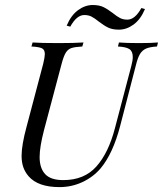

<svg xmlns="http://www.w3.org/2000/svg" viewBox="-20 -742 656 773"><path d="M514.5 -512.9Q514.5 -535.5 500.8 -544.4Q487.1 -553.2 454.8 -554.8L458.9 -571Q487.1 -568.5 540.3 -568.5Q587.9 -568.5 616.1 -571L612.1 -554.8Q583.9 -553.2 568.1 -546.4Q552.4 -539.5 543.1 -523.8Q533.9 -508.1 526.6 -477.4L463.7 -234.7Q434.7 -123.4 384.7 -63.7Q354.8 -29 311.7 -8.9Q268.5 11.3 219.4 11.3Q133.1 11.3 95.2 -32.3Q80.6 -49.2 73.8 -69Q66.9 -88.7 66.9 -114.5Q66.9 -158.1 87.1 -232.3L154 -485.5Q160.5 -512.9 160.5 -524.2Q160.5 -541.9 148.8 -547.6Q137.1 -553.2 106.5 -554.8L111.3 -571Q143.5 -568.5 215.3 -568.5Q277.4 -568.5 316.1 -571L311.3 -554.8Q281.5 -553.2 267.3 -548.4Q253.2 -543.5 244.8 -529.8Q236.3 -516.1 228.2 -485.5L157.3 -218.5Q139.5 -150 139.5 -109.7Q139.5 -65.3 161.7 -41.1Q183.9 -16.9 234.7 -16.9Q319.4 -16.9 368.1 -71.8Q416.9 -126.6 442.7 -225.8L508.9 -477.4Q514.5 -497.6 514.5 -512.9ZM433.9 -689.5Q450.8 -675.8 463.3 -669.4Q475.8 -662.9 492.7 -662.9Q523.4 -662.9 549.2 -709.7L563.7 -705.6Q546 -663.7 517.7 -643.1Q489.5 -622.6 458.9 -622.6Q433.1 -622.6 416.1 -630.6Q399.2 -638.7 378.2 -654.8Q361.3 -668.5 348.8 -675Q336.3 -681.5 319.4 -681.5Q288.7 -681.5 262.9 -634.7L248.4 -638.7Q266.1 -680.6 294.4 -701.2Q322.6 -721.8 353.2 -721.8Q379 -721.8 396 -713.7Q412.9 -705.6 433.9 -689.5Z"/></svg>

Font: Playfair Display SC
Style: Italic
Weight: 400
Italic angle: -14°
Designer: Claus Eggers Sørensen
Foundry: Claus Eggers Sørensen
Version: Version 1.202; ttfautohint (v1.6)